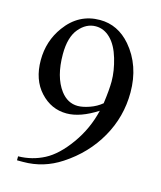

<svg xmlns="http://www.w3.org/2000/svg" viewBox="-105 -585 706 843"><g transform="rotate(15 248.0 -163.5)"><path d="M52.2 181.2V163.1Q115.7 162.1 170.4 133.5Q225.1 105 276.1 33.7Q327.1 -37.6 347.2 -123Q270.5 -73.7 208.5 -73.7Q138.7 -73.7 88.9 -127.7Q39.1 -181.6 39.1 -271Q39.1 -357.9 88.9 -425.8Q148.9 -508.3 245.6 -508.3Q327.1 -508.3 385.3 -440.9Q456.5 -357.4 456.5 -234.9Q456.5 -124.5 402.3 -29.1Q348.1 66.4 251.5 129.4Q172.9 181.2 80.1 181.2ZM355 -159.2Q363.8 -222.7 363.8 -260.7Q363.8 -308.1 347.7 -363Q331.5 -418 302 -447.3Q272.5 -476.6 234.9 -476.6Q191.4 -476.6 158.7 -437.5Q126 -398.4 126 -321.3Q126 -218.3 169.4 -160.2Q201.2 -118.2 247.6 -118.2Q270 -118.2 300.8 -128.9Q331.5 -139.6 355 -159.2Z"/></g></svg>

Font: BabelStone Englisc
Style: Regular
Weight: 400
Designer: Andrew West
Foundry: BabelStone
Version: Version 1.000 June 24, 2023